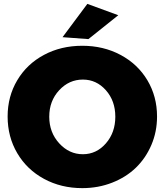

<svg xmlns="http://www.w3.org/2000/svg" viewBox="-20 -948 842 982"><path d="M426.8 -928.2 585 -870.1 432.1 -748 299.8 -757.8ZM400.9 -713.9Q509.3 -713.9 596.9 -667Q684.6 -620.1 733.9 -537.4Q783.2 -454.6 783.2 -352.1Q783.2 -274.4 754.2 -206.5Q725.1 -138.7 674.8 -90.1Q624.5 -41.5 553.5 -13.7Q482.4 14.2 400.9 14.2Q292.5 14.2 205.1 -33.2Q117.7 -80.6 68.4 -164.3Q19 -248 19 -352.1Q19 -455.1 68.4 -537.8Q117.7 -620.6 204.8 -667.2Q292 -713.9 400.9 -713.9ZM403.8 -541Q333 -541 282.5 -486.3Q231.9 -431.6 231.9 -351.1Q231.9 -270.5 283 -214.8Q334 -159.2 403.8 -159.2Q473.1 -159.2 521.5 -214.6Q569.8 -270 569.8 -351.1Q569.8 -432.1 521.5 -486.6Q473.1 -541 403.8 -541Z"/></svg>

Font: Montserrat-Arabic ExtraBold
Style: Regular
Weight: 800
Designer: Mohamed Gaber
Foundry: Kief Type Foundry
Version: Version 5.008;PS 005.008;hotconv 1.0.88;makeotf.lib2.5.64775